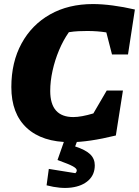

<svg xmlns="http://www.w3.org/2000/svg" viewBox="-20 -690 686 948"><path d="M328 12Q188 12 112 -58.5Q36 -129 36 -260Q36 -383 86.5 -475.5Q137 -568 227.5 -619Q318 -670 439 -670Q483 -670 536.5 -663Q590 -656 646 -643L612 -421H533L505 -530Q461 -537 411 -537Q390 -537 367.5 -536Q345 -535 320 -531Q292 -491 271.5 -442Q251 -393 239.5 -341Q228 -289 228 -241Q228 -112 342 -112Q381 -112 441 -130L507 -243H587L552 -21Q417 12 328 12ZM305 -17H370L351 33Q403 50 425.5 72Q448 94 448 126Q448 172 417 200.5Q386 229 332.5 236Q279 243 210 225L221 144L352 165Q359 159 359 151Q359 142 340.5 131.5Q322 121 264 100Z"/></svg>

Font: Piazzolla SC ExtraBold
Style: Italic
Weight: 800
Italic angle: -11.3°
Designer: Juan Pablo del Peral
Foundry: Huerta Tipografica
Version: Version 1.330